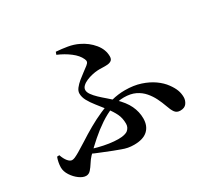

<svg xmlns="http://www.w3.org/2000/svg" viewBox="-159 -989 1318 1242"><g transform="rotate(-30 500.0 -368.0)"><path d="M524 10Q500 10 479 6Q458 2 436 -6.5Q414 -15 386 -25Q353 -39 313.5 -54Q274 -69 233 -89L247 -113Q276 -103 312.5 -93.5Q349 -84 386 -78.5Q423 -73 453 -73Q506 -73 526 -90.5Q546 -108 546 -135Q546 -177 530.5 -209Q515 -241 487 -277Q459 -313 435.5 -342.5Q412 -372 397 -399.5Q382 -427 382 -454Q382 -473 396.5 -491.5Q411 -510 432 -527.5Q453 -545 474.5 -560.5Q496 -576 511 -588Q525 -599 527 -608.5Q529 -618 523 -630Q508 -664 468 -694.5Q428 -725 378 -746L385 -765Q427 -762 468.5 -755Q510 -748 545 -731Q600 -705 636.5 -660.5Q673 -616 673 -565Q673 -544 661.5 -535.5Q650 -527 632.5 -525.5Q615 -524 595 -525Q575 -526 558 -525Q540 -524 517.5 -519Q495 -514 474 -505Q453 -496 439.5 -483Q426 -470 426 -454Q426 -438 439.5 -419Q453 -400 474.5 -379.5Q496 -359 520.5 -338.5Q545 -318 565 -299Q616 -251 638 -204.5Q660 -158 660 -109Q660 -53 626 -21.5Q592 10 524 10ZM155 29Q132 29 105 9.5Q78 -10 58.5 -40Q39 -70 39 -100Q39 -118 43 -138Q47 -158 53 -173L70 -174Q81 -142 96.5 -123.5Q112 -105 127 -105Q136 -105 148 -110Q160 -115 184.5 -129Q209 -143 251 -170Q297 -200 346 -228Q395 -256 445 -278Q495 -300 546 -313Q597 -326 647 -326Q712 -326 763.5 -309Q815 -292 853 -265Q891 -238 914 -206Q936 -176 945.5 -150.5Q955 -125 955 -97Q955 -73 940.5 -52.5Q926 -32 893 -32Q867 -32 853.5 -50.5Q840 -69 828 -105Q817 -136 801.5 -167.5Q786 -199 762 -227Q738 -255 703 -272Q668 -289 618 -289Q571 -289 522 -269.5Q473 -250 426 -218.5Q379 -187 334 -147.5Q289 -108 249 -67Q233 -50 219 -27.5Q205 -5 190 12Q175 29 155 29Z"/></g></svg>

Font: Noto Serif TC
Style: Bold
Weight: 700
Designer: Ryoko NISHIZUKA 西塚涼子 (kana & ideographs); Frank Grießhammer (Latin, Greek & Cyrillic); Wenlong ZHANG 张文龙 (bopomofo); San
Foundry: Adobe
Version: Version 2.002-H1;hotconv 1.1.0;makeotfexe 2.6.0